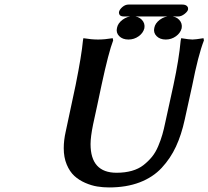

<svg xmlns="http://www.w3.org/2000/svg" viewBox="-20 -820 923 850"><path d="M748 -443.8Q772.5 -558.1 779.8 -640.1Q779.8 -640.6 781 -645.5Q782.2 -650.4 782.2 -650.9Q818.4 -645 832 -645Q844.7 -645 880.9 -650.9L882.8 -641.1Q857.4 -575.7 831.1 -441.9L797.9 -291Q783.2 -223.1 759 -171.1Q734.9 -119.1 696 -77.1Q657.2 -35.2 598.4 -12.7Q539.6 9.8 462.9 9.8Q436 9.8 410.4 5.6Q384.8 1.5 357.2 -10.5Q329.6 -22.5 309.1 -41.3Q288.6 -60.1 275.4 -91.6Q262.2 -123 262.2 -164.1Q262.2 -199.2 271 -237.8Q309.6 -417 314.9 -443.8Q341.3 -575.7 347.2 -640.1Q347.2 -640.6 348.1 -645.5Q349.1 -650.4 349.1 -650.9Q385.3 -645 414.1 -645Q443.4 -645 479 -650.9L481 -641.1Q460.9 -589.4 429.2 -441.9Q423.8 -415 410.9 -355.5Q397.9 -295.9 392.1 -269Q380.9 -214.4 380.9 -182.1Q380.9 -55.2 496.1 -55.2Q533.2 -55.2 563.5 -63.7Q593.8 -72.3 615.2 -89.1Q636.7 -106 652.8 -125.7Q668.9 -145.5 680.4 -172.9Q691.9 -200.2 698.7 -224.1Q705.6 -248 711.9 -278.8ZM498 -696.8Q502 -717.3 522.7 -732.7Q543.5 -748 567.9 -748Q593.3 -748 608.2 -732.2Q623 -716.3 619.1 -694.8Q613.8 -673.8 593.8 -659.4Q573.7 -645 548.8 -645Q522.5 -645 507.6 -660.2Q492.7 -675.3 498 -696.8ZM663.1 -696.8Q667 -717.3 687.7 -732.7Q708.5 -748 732.9 -748Q758.8 -748 773.4 -732.2Q788.1 -716.3 784.2 -694.8Q778.8 -673.8 758.8 -659.4Q738.8 -645 713.9 -645Q688 -645 673.1 -660.2Q658.2 -675.3 663.1 -696.8ZM769 -747.1H529.8Q515.6 -747.1 510.7 -752.9Q505.9 -758.8 506.8 -767.1Q509.3 -778.3 522 -789.1Q534.7 -799.8 548.8 -799.8H787.1Q801.3 -799.8 807.9 -793Q814.5 -786.1 812 -778.8L813 -779.8Q811.5 -769.5 797.1 -758.3Q782.7 -747.1 769 -747.1Z"/></svg>

Font: Linear Smooth
Style: Bold Italic
Weight: 700
Designer: Philipp H. Poll, Flanker
Foundry: Philipp H. Poll, reworked by Flanker
Version: Version 1.061 | FøM Fix